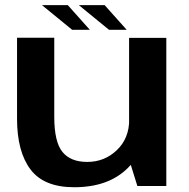

<svg xmlns="http://www.w3.org/2000/svg" viewBox="-20 -742 755 766"><path d="M528 0H643.5V-591H495V-106ZM196.5 -591.5H48V-268Q48 -137.5 101.5 -66.2Q155 5 276 5Q414 5 491.2 -73Q568.5 -151 568.5 -227L495.5 -265.5Q495.5 -190 446.2 -143Q397 -96 328 -96Q261.5 -96 229 -136Q196.5 -176 196.5 -276.5ZM415 -623H485.5L397.5 -721.5H294.5ZM268 -623H338.5L250.5 -721.5H147.5Z"/></svg>

Font: Anybody SemiExpanded SemiBold
Style: Regular
Weight: 600
Width: 6
Designer: Tyler Finck
Foundry: Etcetera Type Company
Version: Version 1.113;gftools[0.9.25]